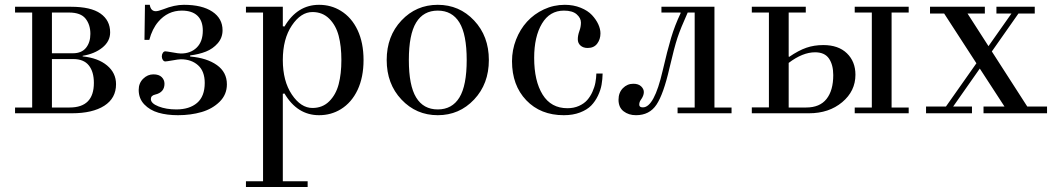

<svg xmlns="http://www.w3.org/2000/svg" viewBox="-20 -459 4280 778"><path d="M41 0V-23.4H110.4V-408.2H41V-431.6H267.6Q348.1 -431.6 387.2 -404.1Q426.3 -376.5 426.3 -327.6Q426.3 -291.5 394.8 -266.1Q363.3 -240.7 314.9 -232.9V-230.5Q377.4 -224.1 413.8 -193.8Q450.2 -163.6 450.2 -117.7Q450.2 -61 402.6 -30.5Q355 0 271.5 0ZM190.4 -23.4H262.2Q360.4 -23.4 360.4 -123Q360.4 -168.5 339.8 -194.1Q319.3 -219.7 276.9 -219.7H190.4ZM190.4 -243.2H275.9Q310.5 -243.2 328.4 -265.1Q346.2 -287.1 346.2 -321.8Q346.2 -358.9 326.7 -383.5Q307.1 -408.2 259.8 -408.2H190.4Z M542 -94.7Q542 -122.1 560.1 -139.9Q578.1 -157.7 601.6 -157.7Q624 -157.7 635.3 -146.5Q646.5 -135.3 646.5 -119.6Q646.5 -84.5 608.4 -75.7Q591.3 -71.8 591.3 -57.6Q591.3 -40 622.3 -27.8Q653.3 -15.6 694.3 -15.6Q747.6 -15.6 778.6 -42Q809.6 -68.4 809.6 -123Q809.6 -170.4 782.5 -194.6Q755.4 -218.8 712.9 -218.8Q703.1 -218.8 679.7 -214.4Q654.3 -210 649.9 -210Q644 -210 639.9 -216.1Q635.7 -222.2 635.7 -230.5Q635.7 -238.8 639.9 -244.9Q644 -251 649.9 -251Q654.3 -251 679.7 -246.6Q703.1 -242.2 712.9 -242.2Q752.9 -242.2 777.3 -266.4Q801.8 -290.5 801.8 -335Q801.8 -374.5 780 -395.3Q758.3 -416 716.8 -416Q659.7 -416 621.1 -370.6Q596.7 -341.8 585 -297.4H565.4L567.4 -439.5H586.9Q590.8 -413.6 611.3 -413.6Q621.1 -413.6 641.6 -421.4Q686.5 -439.5 725.1 -439.5Q798.8 -439.5 840.3 -411.9Q881.8 -384.3 881.8 -336.4Q881.8 -306.2 862.3 -283.7Q842.8 -261.2 814.5 -250Q786.1 -238.8 750.5 -234.4V-230Q818.4 -224.1 858.9 -195.3Q899.4 -166.5 899.4 -117.2Q899.4 -75.7 869.9 -46.6Q840.3 -17.6 796.6 -4.9Q752.9 7.8 701.2 7.8Q656.7 7.8 622.1 -2.2Q587.4 -12.2 564.7 -35.9Q542 -59.6 542 -94.7Z M976.6 275.4H1045.9V-408.2H976.6V-431.6H1126V-352.5L1132.8 -351.6Q1184.6 -439.5 1272.9 -439.5Q1321.8 -439.5 1361.3 -415Q1404.8 -388.2 1429 -336.9Q1453.1 -285.6 1453.1 -215.8Q1453.1 -146 1429 -94.7Q1404.8 -43.5 1361.3 -16.6Q1321.8 7.8 1272.9 7.8Q1184.6 7.8 1132.8 -80.1L1126 -79.1V275.4H1226.6V298.8H976.6ZM1246.1 -21.5Q1287.1 -21.5 1314.2 -48.6Q1341.3 -75.7 1352.3 -117.7Q1363.3 -159.7 1363.3 -215.8Q1363.3 -272 1352.3 -314Q1341.3 -356 1314.2 -383.1Q1287.1 -410.2 1246.1 -410.2Q1199.2 -410.2 1162.6 -355.7Q1126 -301.3 1126 -215.8Q1126 -130.4 1162.6 -75.9Q1199.2 -21.5 1246.1 -21.5Z M1606.7 -55.7Q1546.9 -119.1 1546.9 -215.8Q1546.9 -312.5 1606.7 -376Q1666.5 -439.5 1753.9 -439.5Q1841.3 -439.5 1901.1 -376Q1960.9 -312.5 1960.9 -215.8Q1960.9 -119.1 1901.1 -55.7Q1841.3 7.8 1753.9 7.8Q1666.5 7.8 1606.7 -55.7ZM1666.3 -367.7Q1636.7 -319.3 1636.7 -215.8Q1636.7 -112.3 1666.3 -64Q1695.8 -15.6 1753.9 -15.6Q1812 -15.6 1841.6 -64Q1871.1 -112.3 1871.1 -215.8Q1871.1 -319.3 1841.6 -367.7Q1812 -416 1753.9 -416Q1695.8 -416 1666.3 -367.7Z M2054.7 -210.9Q2054.7 -256.3 2071 -298.3Q2087.4 -340.3 2115.7 -371.3Q2144 -402.3 2183.8 -420.9Q2223.6 -439.5 2268.6 -439.5Q2303.7 -439.5 2332.8 -427.7Q2361.8 -416 2378.7 -397.9Q2395.5 -379.9 2404.3 -360.6Q2413.1 -341.3 2413.1 -323.7Q2413.1 -299.8 2399.9 -282.2Q2386.7 -264.6 2361.3 -264.6Q2343.3 -264.6 2332.3 -274.4Q2321.3 -284.2 2321.3 -299.8Q2321.3 -315.4 2327.6 -333Q2334 -350.1 2334 -367.7Q2334 -385.7 2316.9 -400.9Q2299.8 -416 2265.1 -416Q2207.5 -416 2176 -363.3Q2144.5 -310.5 2144.5 -224.6Q2144.5 -130.9 2178.7 -75.7Q2212.9 -20.5 2279.3 -20.5Q2305.2 -20.5 2325.9 -29.8Q2346.7 -39.1 2359.4 -53.5Q2372.1 -67.9 2380.6 -86.9Q2389.2 -106 2392.6 -124.3Q2396 -142.6 2396.5 -161.1H2421.9Q2421.4 -137.7 2417.7 -116.2Q2414.1 -94.7 2403.1 -71.5Q2392.1 -48.3 2375.5 -31.2Q2358.9 -14.2 2330.3 -3.2Q2301.8 7.8 2264.6 7.8Q2170.4 7.8 2112.5 -52.7Q2054.7 -113.3 2054.7 -210.9Z M2486.3 -54.7Q2486.3 -83.5 2503.9 -101.6Q2521.5 -119.6 2546.4 -119.6Q2566.9 -119.6 2577.9 -109.1Q2588.9 -98.6 2588.9 -85.9Q2588.9 -70.8 2576.2 -53.7Q2570.3 -45.4 2570.3 -34.7Q2570.3 -23.9 2585 -23.9Q2630.9 -23.9 2665 -171.9Q2684.1 -254.4 2699.2 -305.2Q2714.4 -356 2737.8 -405.3V-408.2H2660.2V-431.6H2875V-23.4H2944.3V0H2725.6V-23.4H2794.9V-408.2H2766.6Q2737.8 -344.2 2725.1 -305.9Q2712.4 -267.6 2692.4 -181.6Q2668.5 -77.6 2640.1 -34.9Q2611.8 7.8 2557.1 7.8Q2527.3 7.8 2506.8 -8.1Q2486.3 -23.9 2486.3 -54.7Z M3026.4 0V-23.9H3095.7V-408.2H3026.4V-431.6H3245.1V-408.2H3175.8V-230L3177.7 -228.5Q3216.3 -254.9 3247.6 -265.6Q3278.8 -276.4 3316.4 -276.4Q3377.4 -276.4 3411.9 -242.9Q3446.3 -209.5 3446.3 -156.2Q3446.3 -89.8 3392.6 -44.9Q3338.9 0 3258.3 0ZM3175.8 -23.4H3246.6Q3301.8 -23.4 3329.1 -57.9Q3356.4 -92.3 3356.4 -154.8Q3356.4 -196.3 3339.1 -221.7Q3321.8 -247.1 3282.7 -247.1Q3232.4 -247.1 3175.8 -204.1ZM3443.4 0V-23.4H3512.7V-408.2H3443.4V-431.6H3662.1V-408.2H3592.8V-23.4H3662.1V0Z M3732.4 0V-27.3H3813L3936.5 -202.6L3805.7 -404.3H3748.5V-431.6H3970.7V-404.3H3900.4L3985.4 -272L4078.6 -404.3H4017.6V-431.6H4172.9V-404.3H4106.9L3999 -250.5L4142.6 -27.3H4222.7V0H3965.3V-27.3H4050.3L3950.2 -181.2L3842.3 -27.3H3918.5V0Z"/></svg>

Font: Theano Didot
Style: Regular
Weight: 400
Designer: Alexey Kryukov
Version: Version 2.0